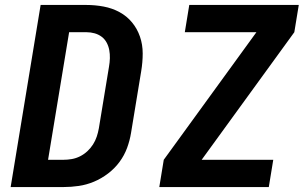

<svg xmlns="http://www.w3.org/2000/svg" viewBox="-20 -755 1240 775"><path d="M23 0 144 -735H328Q364 -735 398.5 -728.5Q433 -722 462.5 -706Q492 -690 513 -664.5Q534 -639 545 -607Q556 -575 556 -539.5Q556 -504 550 -468L509 -219Q504 -188 493 -158Q482 -128 462.5 -101.5Q443 -75 416 -54.5Q389 -34 359 -21.5Q329 -9 298 -4.5Q267 0 237 0ZM174 -110H236Q253 -110 270 -113Q287 -116 303 -124Q319 -132 332.5 -144.5Q346 -157 355.5 -172Q365 -187 370.5 -203.5Q376 -220 379 -237L420 -486Q423 -503 423.5 -520Q424 -537 421 -553Q418 -569 410.5 -583Q403 -597 390.5 -606.5Q378 -616 362 -620.5Q346 -625 329 -625H259ZM623 0 641 -110 1015 -625H726L744 -735H1186L1168 -625L794 -110H1083L1065 0Z"/></svg>

Font: Iosevka Aile Extrabold Oblique
Style: Regular
Weight: 800
Italic angle: -9°
Designer: Belleve Invis
Foundry: Belleve Invis
Version: Version 31.1.0; ttfautohint (v1.8.4)